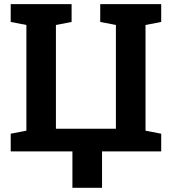

<svg xmlns="http://www.w3.org/2000/svg" viewBox="-20 -731 822 927"><path d="M329.6 175.8V0H31.7V-85.4L107.4 -100.1V-610.4L31.7 -625V-710.9H250H325.7V-625L250 -610.4V-109.4H539.6V-610.4L463.9 -625V-710.9H758.3V-625L682.6 -610.4V-100.1L758.3 -85.4V0H472.7V175.8Z"/></svg>

Font: Robotiche
Style: Bold
Weight: 700
Designer: Google
Version: Version 2.001